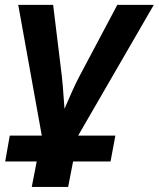

<svg xmlns="http://www.w3.org/2000/svg" viewBox="-20 -548 642 776"><path d="M275.4 104.5 255.4 207.5H108.4L128.4 104.5H1L19.5 0H148.9L53.7 -528.3H194.8L230 -239.7Q231 -231.4 233.9 -198.5Q236.8 -165.5 240.7 -108.4Q259.3 -152.3 274.2 -184.8Q289.1 -217.3 300.3 -238.3L454.1 -528.3H601.6L295.9 0H446.3L426.8 104.5Z"/></svg>

Font: Arimo
Style: Bold Italic
Weight: 700
Italic angle: -12°
Designer: Steve Matteson
Foundry: Monotype Imaging Inc.
Version: Version 1.33